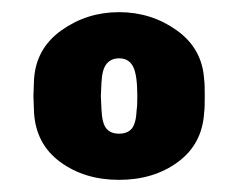

<svg xmlns="http://www.w3.org/2000/svg" viewBox="-20 -725 392 316"><path d="M317 -567Q317 -545 316 -540Q313 -488 273 -458.5Q233 -429 176 -429Q119 -429 79 -458.5Q39 -488 36 -540L35 -567L36 -594Q39 -645 81 -675Q123 -705 176 -705Q229 -705 271 -675Q313 -645 316 -594Q317 -589 317 -567ZM146 -567 147 -545Q148 -522 155 -513.5Q162 -505 176 -505Q190 -505 197 -513.5Q204 -522 205 -545Q206 -550 206 -567Q206 -602 199 -615.5Q192 -629 176 -629Q163 -629 155.5 -620Q148 -611 147 -589Z"/></svg>

Font: Rubik
Style: Regular
Weight: 700
Designer: Hubert & Fischer
Foundry: Hubert & Fischer
Version: Version 1.100